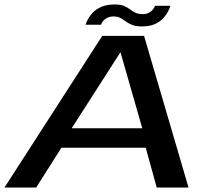

<svg xmlns="http://www.w3.org/2000/svg" viewBox="-32 -837 959 857"><path d="M-12 0H129.5L242 -177.5H618.5L667.5 0H809.5L611 -677H424.5ZM288 -264.5 505 -603H506L603 -264.5ZM601.5 -719Q636.5 -719 660.2 -730Q684 -741 698 -757Q712 -773 719.2 -788Q726.5 -803 728 -811H660Q658 -804.5 651.2 -795.5Q644.5 -786.5 632.8 -780.2Q621 -774 605.5 -774Q585 -774 572 -780.5Q559 -787 547.5 -795.8Q536 -804.5 520.8 -810.8Q505.5 -817 480 -817Q445.5 -817 421.2 -806.8Q397 -796.5 382.5 -781Q368 -765.5 360.2 -750.8Q352.5 -736 350 -726.5H419Q421 -733.5 427.5 -742.2Q434 -751 446 -757.2Q458 -763.5 475.5 -763.5Q493.5 -763.5 505.5 -756.8Q517.5 -750 529.5 -741.2Q541.5 -732.5 558 -725.8Q574.5 -719 601.5 -719Z"/></svg>

Font: Anybody Expanded Medium
Style: Italic
Weight: 500
Width: 7
Italic angle: -10°
Version: Version 1.113;gftools[0.9.25]